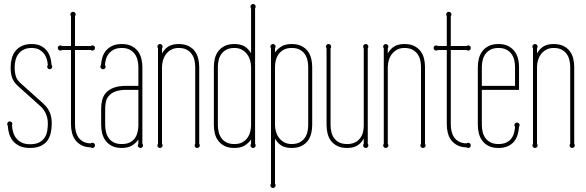

<svg xmlns="http://www.w3.org/2000/svg" viewBox="-20 -730 2929 960"><path d="M196.8 -211.9Q209.5 -200.2 217.8 -188Q226.1 -175.8 230.7 -163.1Q235.4 -150.4 237.1 -137.7Q238.8 -125 238.8 -112.8Q238.8 -87.4 233.6 -64.9Q228.5 -42.5 216.1 -25.9Q203.6 -9.3 182.6 0.2Q161.6 9.8 129.9 9.8Q99.6 9.8 79.1 0.5Q58.6 -8.8 45.7 -24.2Q32.7 -39.6 26.4 -59.6Q20 -79.6 19 -101.1Q17.6 -102.5 16.8 -105Q16.1 -107.4 16.1 -109.9Q16.1 -115.2 19.8 -119.1Q23.4 -123 28.8 -123Q34.2 -123 38.1 -119.1Q42 -115.2 42 -109.9Q42 -107.9 40 -104Q40.5 -86.4 45.7 -69.3Q50.8 -52.2 61.3 -38.8Q71.8 -25.4 88.6 -17.1Q105.5 -8.8 129.9 -8.8Q158.2 -8.8 175.8 -17.8Q193.4 -26.9 203.1 -41.7Q212.9 -56.6 216.1 -75.2Q219.2 -93.8 219.2 -112.8Q219.2 -137.7 210.2 -159.4Q201.2 -181.2 183.1 -198.2L69.8 -299.8Q58.1 -310.5 51 -321Q43.9 -331.5 40 -343Q36.1 -354.5 34.7 -366.7Q33.2 -378.9 33.2 -393.1Q33.2 -416 38.6 -437Q43.9 -458 56.4 -474.1Q68.8 -490.2 88.9 -500Q108.9 -509.8 138.2 -509.8Q164.6 -509.8 183.1 -501Q201.7 -492.2 213.4 -477.5Q225.1 -462.9 231 -444.1Q236.8 -425.3 237.8 -404.8Q241.2 -401.9 241.2 -397Q241.2 -391.6 237.3 -387.7Q233.4 -383.8 228 -383.8Q223.6 -383.8 219.7 -387.7Q215.8 -391.6 215.8 -397Q215.8 -400.9 219.2 -403.8Q218.3 -419.9 213.4 -435.5Q208.5 -451.2 198.7 -463.1Q189 -475.1 174.1 -482.7Q159.2 -490.2 138.2 -490.2Q114.7 -490.2 98.4 -481.9Q82 -473.6 72 -460.2Q62 -446.8 57.6 -429.2Q53.2 -411.6 53.2 -393.1Q53.7 -364.3 60.1 -346.2Q66.4 -328.1 83 -314Z M355 -107.9Q355 -89.8 358.9 -73.2Q362.8 -56.6 371.8 -43.5Q380.9 -30.3 396 -22Q411.1 -13.7 433.1 -13.2Q437.5 -16.1 442.4 -16.1Q447.8 -16.1 451.4 -12.2Q455.1 -8.3 455.1 -2.9Q455.1 2.4 451.4 6.1Q447.8 9.8 442.4 9.8Q437.5 9.8 433.1 6.8Q405.3 5.9 386.5 -4.4Q367.7 -14.6 356.2 -30.5Q344.7 -46.4 339.8 -66.7Q335 -86.9 335 -107.9V-480H290Q287.1 -477.1 282.2 -477.1Q276.9 -477.1 272.9 -481Q269 -484.9 269 -490.2Q269 -495.6 272.9 -499.3Q276.9 -502.9 282.2 -502.9Q287.1 -502.9 290 -500H335V-648.9Q332 -653.8 332 -658.2Q332 -663.6 335.9 -667.2Q339.8 -670.9 345.2 -670.9Q350.6 -670.9 354.5 -667.2Q358.4 -663.6 358.4 -658.2Q358.4 -654.8 355 -648.9V-500H433.1Q437.5 -502.9 442.4 -502.9Q447.8 -502.9 451.4 -499.3Q455.1 -495.6 455.1 -490.2Q455.1 -484.9 451.4 -481Q447.8 -477.1 442.4 -477.1Q437.5 -477.1 433.1 -480H355Z M691.9 -11.2Q695.3 -6.8 695.3 -2.9Q695.3 2.4 691.4 6.1Q687.5 9.8 682.1 9.8Q676.8 9.8 672.9 6.1Q668.9 2.4 668.9 -2.9Q668.9 -7.3 671.9 -11.2V-32.2Q658.7 -13.2 638.9 -1.7Q619.1 9.8 588.9 9.8Q559.6 9.8 539.8 -0.2Q520 -10.3 508.1 -26.4Q496.1 -42.5 491 -63Q485.8 -83.5 485.8 -105V-186Q485.8 -207.5 490.5 -228Q495.1 -248.5 508.5 -264.6Q522 -280.8 547.1 -290.8Q572.3 -300.8 613.3 -300.8H671.9V-395Q671.9 -412.1 667.7 -429.2Q663.6 -446.3 654.1 -459.7Q644.5 -473.1 628.4 -481.7Q612.3 -490.2 588.9 -490.2Q566.4 -490.2 550.8 -482.7Q535.2 -475.1 525.1 -463.1Q515.1 -451.2 510.3 -435.5Q505.4 -419.9 504.9 -403.8Q508.3 -400.4 508.3 -396Q508.3 -391.6 504.4 -387.7Q500.5 -383.8 495.1 -383.8Q489.7 -383.8 485.8 -387.7Q481.9 -391.6 481.9 -396Q481.9 -398.4 482.7 -400.9Q483.4 -403.3 484.9 -404.8Q486.3 -425.3 492.2 -444.1Q498 -462.9 510.5 -477.5Q522.9 -492.2 542 -501Q561 -509.8 588.9 -509.8Q618.2 -509.8 637.9 -499.8Q657.7 -489.7 669.7 -473.6Q681.6 -457.5 686.8 -437Q691.9 -416.5 691.9 -395ZM505.9 -105Q505.9 -87.9 509.8 -70.8Q513.7 -53.7 523.2 -40Q532.7 -26.4 548.6 -18.1Q564.5 -9.8 588.9 -9.8Q612.3 -9.8 627.9 -17.3Q643.6 -24.9 653.1 -37.4Q662.6 -49.8 666.7 -65.7Q670.9 -81.5 671.9 -98.1V-280.8H613.3Q578.1 -280.8 556.9 -272.5Q535.6 -264.2 524.2 -250.7Q512.7 -237.3 509.3 -220.2Q505.9 -203.1 505.9 -186Z M976.1 -11.2Q979 -7.3 979 -2.9Q979 2.4 975.1 6.1Q971.2 9.8 965.8 9.8Q960.4 9.8 956.8 6.1Q953.1 2.4 953.1 -2.9Q953.1 -7.3 956.1 -11.2V-395Q956.1 -412.1 952.1 -429.2Q948.2 -446.3 938.7 -459.7Q929.2 -473.1 913.3 -481.7Q897.5 -490.2 873 -490.2Q852.1 -490.2 836.4 -481.7Q820.8 -473.1 810.5 -459.7Q800.3 -446.3 795.2 -429.2Q790 -412.1 790 -395V-11.2Q793 -7.3 793 -2.9Q793 2.4 789.1 6.1Q785.2 9.8 779.8 9.8Q774.4 9.8 770.8 6.1Q767.1 2.4 767.1 -2.9Q767.1 -7.3 770 -11.2V-487.8Q767.1 -492.7 767.1 -497.1Q767.1 -502.4 770.8 -506.1Q774.4 -509.8 779.8 -509.8Q785.2 -509.8 789.1 -506.1Q793 -502.4 793 -497.1Q793 -492.7 790 -487.8V-462.9Q803.7 -486.8 823.2 -498.3Q842.8 -509.8 873 -509.8Q902.8 -509.8 922.6 -499.8Q942.4 -489.7 954.3 -473.6Q966.3 -457.5 971.2 -437Q976.1 -416.5 976.1 -395Z M1049.3 -395Q1049.3 -416.5 1054.2 -437Q1059.1 -457.5 1071 -473.6Q1083 -489.7 1102.8 -499.8Q1122.6 -509.8 1152.3 -509.8Q1182.6 -509.8 1202.1 -498.3Q1221.7 -486.8 1235.4 -463.4V-688Q1232.4 -692.4 1232.4 -696.8Q1232.4 -702.1 1236.3 -706.1Q1240.2 -710 1245.6 -710Q1251 -710 1254.6 -706.1Q1258.3 -702.1 1258.3 -696.8Q1258.3 -692.4 1255.4 -688V-11.2Q1258.3 -7.3 1258.3 -2.9Q1258.3 2.4 1254.6 6.1Q1251 9.8 1245.6 9.8Q1240.2 9.8 1236.3 6.1Q1232.4 2.4 1232.4 -2.9Q1232.4 -7.3 1235.4 -11.2V-32.2Q1221.7 -13.2 1202.1 -1.7Q1182.6 9.8 1152.3 9.8Q1122.6 9.8 1102.8 -0.2Q1083 -10.3 1071 -26.4Q1059.1 -42.5 1054.2 -63Q1049.3 -83.5 1049.3 -105ZM1235.4 -395Q1235.4 -412.1 1230.2 -429.2Q1225.1 -446.3 1214.8 -459.7Q1204.6 -473.1 1189 -481.7Q1173.3 -490.2 1152.3 -490.2Q1127.9 -490.2 1112.1 -481.7Q1096.2 -473.1 1086.7 -459.7Q1077.1 -446.3 1073.2 -429.2Q1069.3 -412.1 1069.3 -395V-105Q1069.3 -87.9 1073.2 -70.8Q1077.1 -53.7 1086.7 -40Q1096.2 -26.4 1112.1 -18.1Q1127.9 -9.8 1152.3 -9.8Q1175.8 -9.8 1191.7 -18.6Q1207.5 -27.3 1217.3 -41Q1227.1 -54.7 1231.2 -71.5Q1235.4 -88.4 1235.4 -105Z M1541 -105Q1541 -83.5 1536.1 -63Q1531.2 -42.5 1519.3 -26.4Q1507.3 -10.3 1487.5 -0.2Q1467.8 9.8 1438 9.8Q1407.7 9.8 1388.2 -1.7Q1368.7 -13.2 1355 -36.6V188Q1357.9 192.4 1357.9 196.8Q1357.9 202.1 1354 206.1Q1350.1 210 1344.7 210Q1339.4 210 1335.7 206.1Q1332 202.1 1332 196.8Q1332 192.4 1335 188V-488.8Q1332 -492.7 1332 -497.1Q1332 -502.4 1335.7 -506.1Q1339.4 -509.8 1344.7 -509.8Q1350.1 -509.8 1354 -506.1Q1357.9 -502.4 1357.9 -497.1Q1357.9 -492.7 1355 -488.8V-467.8Q1368.7 -486.8 1388.2 -498.3Q1407.7 -509.8 1438 -509.8Q1467.8 -509.8 1487.5 -499.8Q1507.3 -489.7 1519.3 -473.6Q1531.2 -457.5 1536.1 -437Q1541 -416.5 1541 -395ZM1355 -105Q1355 -87.9 1360.1 -70.8Q1365.2 -53.7 1375.5 -40.3Q1385.7 -26.9 1401.4 -18.3Q1417 -9.8 1438 -9.8Q1462.4 -9.8 1478.3 -18.3Q1494.1 -26.9 1503.7 -40.3Q1513.2 -53.7 1517.1 -70.8Q1521 -87.9 1521 -105V-395Q1521 -412.1 1517.1 -429.2Q1513.2 -446.3 1503.7 -460Q1494.1 -473.6 1478.3 -481.9Q1462.4 -490.2 1438 -490.2Q1414.6 -490.2 1398.7 -481.4Q1382.8 -472.7 1373 -459Q1363.3 -445.3 1359.1 -428.5Q1355 -411.6 1355 -395Z M1818.8 -11.2Q1821.8 -7.3 1821.8 -2.9Q1821.8 2.4 1817.9 6.1Q1814 9.8 1808.6 9.8Q1803.2 9.8 1799.6 6.1Q1795.9 2.4 1795.9 -2.9Q1795.9 -7.3 1798.8 -11.2V-37.1Q1785.2 -13.2 1765.6 -1.7Q1746.1 9.8 1715.8 9.8Q1686 9.8 1666.3 -0.2Q1646.5 -10.3 1634.5 -26.4Q1622.6 -42.5 1617.7 -63Q1612.8 -83.5 1612.8 -105V-487.8Q1609.9 -492.7 1609.9 -497.1Q1609.9 -502.4 1613.5 -506.1Q1617.2 -509.8 1622.6 -509.8Q1627.9 -509.8 1631.8 -506.1Q1635.7 -502.4 1635.7 -497.1Q1635.7 -492.7 1632.8 -487.8V-105Q1632.8 -87.9 1636.7 -70.8Q1640.6 -53.7 1650.1 -40Q1659.7 -26.4 1675.5 -18.1Q1691.4 -9.8 1715.8 -9.8Q1737.8 -9.8 1753.7 -17.3Q1769.5 -24.9 1779.5 -37.6Q1789.6 -50.3 1794.2 -66.7Q1798.8 -83 1798.8 -100.1V-487.8Q1795.9 -492.7 1795.9 -497.1Q1795.9 -502.4 1799.6 -506.1Q1803.2 -509.8 1808.6 -509.8Q1814 -509.8 1817.9 -506.1Q1821.8 -502.4 1821.8 -497.1Q1821.8 -492.7 1818.8 -487.8Z M2105 -11.2Q2107.9 -7.3 2107.9 -2.9Q2107.9 2.4 2104 6.1Q2100.1 9.8 2094.7 9.8Q2089.4 9.8 2085.7 6.1Q2082 2.4 2082 -2.9Q2082 -7.3 2085 -11.2V-395Q2085 -412.1 2081.1 -429.2Q2077.1 -446.3 2067.6 -459.7Q2058.1 -473.1 2042.2 -481.7Q2026.4 -490.2 2002 -490.2Q1981 -490.2 1965.3 -481.7Q1949.7 -473.1 1939.5 -459.7Q1929.2 -446.3 1924.1 -429.2Q1918.9 -412.1 1918.9 -395V-11.2Q1921.9 -7.3 1921.9 -2.9Q1921.9 2.4 1918 6.1Q1914.1 9.8 1908.7 9.8Q1903.3 9.8 1899.7 6.1Q1896 2.4 1896 -2.9Q1896 -7.3 1898.9 -11.2V-487.8Q1896 -492.7 1896 -497.1Q1896 -502.4 1899.7 -506.1Q1903.3 -509.8 1908.7 -509.8Q1914.1 -509.8 1918 -506.1Q1921.9 -502.4 1921.9 -497.1Q1921.9 -492.7 1918.9 -487.8V-462.9Q1932.6 -486.8 1952.1 -498.3Q1971.7 -509.8 2002 -509.8Q2031.7 -509.8 2051.5 -499.8Q2071.3 -489.7 2083.3 -473.6Q2095.2 -457.5 2100.1 -437Q2105 -416.5 2105 -395Z M2233.9 -107.9Q2233.9 -89.8 2237.8 -73.2Q2241.7 -56.6 2250.7 -43.5Q2259.8 -30.3 2274.9 -22Q2290 -13.7 2312 -13.2Q2316.4 -16.1 2321.3 -16.1Q2326.7 -16.1 2330.3 -12.2Q2334 -8.3 2334 -2.9Q2334 2.4 2330.3 6.1Q2326.7 9.8 2321.3 9.8Q2316.4 9.8 2312 6.8Q2284.2 5.9 2265.4 -4.4Q2246.6 -14.6 2235.1 -30.5Q2223.6 -46.4 2218.8 -66.7Q2213.9 -86.9 2213.9 -107.9V-480H2168.9Q2166 -477.1 2161.1 -477.1Q2155.8 -477.1 2151.9 -481Q2147.9 -484.9 2147.9 -490.2Q2147.9 -495.6 2151.9 -499.3Q2155.8 -502.9 2161.1 -502.9Q2166 -502.9 2168.9 -500H2213.9V-648.9Q2210.9 -653.8 2210.9 -658.2Q2210.9 -663.6 2214.8 -667.2Q2218.8 -670.9 2224.1 -670.9Q2229.5 -670.9 2233.4 -667.2Q2237.3 -663.6 2237.3 -658.2Q2237.3 -654.8 2233.9 -648.9V-500H2312Q2316.4 -502.9 2321.3 -502.9Q2326.7 -502.9 2330.3 -499.3Q2334 -495.6 2334 -490.2Q2334 -484.9 2330.3 -481Q2326.7 -477.1 2321.3 -477.1Q2316.4 -477.1 2312 -480H2233.9Z M2575.2 -280.8H2389.2V-105Q2389.2 -87.4 2393.3 -70.3Q2397.5 -53.2 2407 -39.8Q2416.5 -26.4 2432.6 -18.1Q2448.7 -9.8 2472.2 -9.8Q2495.1 -9.8 2510.7 -17.1Q2526.4 -24.4 2535.9 -36.4Q2545.4 -48.3 2549.8 -64Q2554.2 -79.6 2555.2 -96.2Q2553.7 -97.7 2552.7 -100.1Q2551.8 -102.5 2551.8 -104Q2551.8 -109.4 2555.7 -113.3Q2559.6 -117.2 2564.9 -117.2Q2570.3 -117.2 2574.2 -113.3Q2578.1 -109.4 2578.1 -104Q2578.1 -102.5 2577.4 -100.1Q2576.7 -97.7 2575.2 -96.2Q2573.7 -75.7 2568.1 -56.6Q2562.5 -37.6 2550.8 -22.9Q2539.1 -8.3 2519.8 0.7Q2500.5 9.8 2472.2 9.8Q2442.9 9.8 2423.1 -0.2Q2403.3 -10.3 2391.4 -26.4Q2379.4 -42.5 2374.3 -63Q2369.1 -83.5 2369.1 -105V-395Q2369.1 -416.5 2374.3 -437Q2379.4 -457.5 2391.4 -473.6Q2403.3 -489.7 2423.1 -499.8Q2442.9 -509.8 2472.2 -509.8Q2501.5 -509.8 2521 -499.8Q2540.5 -489.7 2552.7 -473.6Q2564.9 -457.5 2570.1 -437Q2575.2 -416.5 2575.2 -395ZM2555.2 -300.8V-395Q2555.2 -412.1 2551.3 -429.2Q2547.4 -446.3 2537.8 -459.7Q2528.3 -473.1 2512.2 -481.7Q2496.1 -490.2 2472.2 -490.2Q2448.7 -490.2 2432.6 -481.7Q2416.5 -473.1 2407 -459.7Q2397.5 -446.3 2393.3 -429.2Q2389.2 -412.1 2389.2 -395V-300.8Z M2851.1 -11.2Q2854 -7.3 2854 -2.9Q2854 2.4 2850.1 6.1Q2846.2 9.8 2840.8 9.8Q2835.4 9.8 2831.8 6.1Q2828.1 2.4 2828.1 -2.9Q2828.1 -7.3 2831.1 -11.2V-395Q2831.1 -412.1 2827.1 -429.2Q2823.2 -446.3 2813.7 -459.7Q2804.2 -473.1 2788.3 -481.7Q2772.5 -490.2 2748 -490.2Q2727.1 -490.2 2711.4 -481.7Q2695.8 -473.1 2685.5 -459.7Q2675.3 -446.3 2670.2 -429.2Q2665 -412.1 2665 -395V-11.2Q2668 -7.3 2668 -2.9Q2668 2.4 2664.1 6.1Q2660.2 9.8 2654.8 9.8Q2649.4 9.8 2645.8 6.1Q2642.1 2.4 2642.1 -2.9Q2642.1 -7.3 2645 -11.2V-487.8Q2642.1 -492.7 2642.1 -497.1Q2642.1 -502.4 2645.8 -506.1Q2649.4 -509.8 2654.8 -509.8Q2660.2 -509.8 2664.1 -506.1Q2668 -502.4 2668 -497.1Q2668 -492.7 2665 -487.8V-462.9Q2678.7 -486.8 2698.2 -498.3Q2717.8 -509.8 2748 -509.8Q2777.8 -509.8 2797.6 -499.8Q2817.4 -489.7 2829.3 -473.6Q2841.3 -457.5 2846.2 -437Q2851.1 -416.5 2851.1 -395Z"/></svg>

Font: Wire One
Style: Regular
Weight: 400
Designer: Alexei Vanyashin, Gayaneh Bagdasaryan
Foundry: Cyreal Type Foundry
Version: Version 1.000